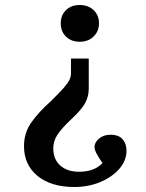

<svg xmlns="http://www.w3.org/2000/svg" viewBox="-20 -545 585 768"><path d="M335 -311V-191Q335 -159 320.5 -132.5Q306 -106 265 -68Q225 -30 209 -5Q193 20 193 49Q193 92 221 117Q249 142 296 142Q358 142 390 107Q379 92 368.5 73.5Q358 55 358 43Q358 25 376 9.5Q394 -6 422 -6Q455 -6 470.5 12Q486 30 486 58Q486 97 457.5 130Q429 163 381.5 183Q334 203 277 203Q184 203 130 158.5Q76 114 76 40Q76 -15 106.5 -57Q137 -99 180 -137Q216 -172 234 -192.5Q252 -213 258 -226Q264 -239 264 -252V-311ZM299 -525Q333 -525 354.5 -504.5Q376 -484 376 -452Q376 -420 354.5 -399Q333 -378 299 -378Q265 -378 244 -398.5Q223 -419 223 -452Q223 -484 244 -504.5Q265 -525 299 -525Z"/></svg>

Font: Literata Medium
Style: Regular
Weight: 500
Designer: Latin by Veronika Burian and Jose Scaglione. Greek by Irene Vlachou. Cyrillic by Vera Evstafieva.
Foundry: TypeTogether
Version: Version 3.103; ttfautohint (v1.8.4.7-5d5b);gftools[0.9.29]